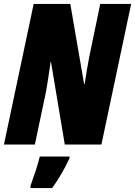

<svg xmlns="http://www.w3.org/2000/svg" viewBox="-25 -734 686 975"><path d="M-5 0H152L209 -270Q214 -296 219.5 -334Q225 -372 232 -419H234L304 0H490L641 -714H484L429 -449Q418 -394 405 -308H402L332 -714H146ZM130 221H240Q290 151 328 70V61H177Q169 95 155 137Q141 179 130 209Z"/></svg>

Font: Noto Sans Display Condensed Black
Style: Italic
Weight: 900
Width: 3
Italic angle: -192°
Designer: Monotype Design Team
Foundry: Monotype Imaging Inc.
Version: Version 1.900